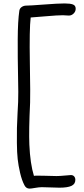

<svg xmlns="http://www.w3.org/2000/svg" viewBox="-20 -837 492 1121"><path d="M152.8 264.2Q132.8 264.2 123 245.1Q107.4 215.8 97.4 172.6Q87.4 129.4 83.3 92.3Q79.1 55.2 78.6 -3.2Q78.1 -61.5 78.9 -89.6Q79.6 -117.7 82.5 -176.5Q85.4 -235.4 85.9 -242.2Q87.9 -283.7 85.4 -392.6Q83 -501.5 83.5 -607.7Q84 -713.9 92.8 -773.9Q94.7 -787.6 106.4 -795.9Q118.2 -804.2 132.8 -804.2Q153.8 -804.2 236.3 -810.5Q318.8 -816.9 356.9 -816.9Q390.1 -816.9 406 -810.8Q421.9 -804.7 421.9 -786.1Q421.9 -770 409.9 -758.1Q397.9 -746.1 381.8 -746.1Q374.5 -746.1 364 -747.1Q353.5 -748 347.2 -748Q315.9 -748 246.3 -741.9Q176.8 -735.8 159.2 -734.9Q150.9 -668.5 154.3 -471.7Q157.7 -274.9 155.8 -237.8Q147.9 -75.2 151.4 7.3Q156.2 119.1 178.2 189.9Q182.1 187.5 241 189.2Q299.8 190.9 310.1 190.9Q328.1 190.9 358.4 188Q388.7 185.1 394 185.1Q406.2 185.1 413.1 193.1Q419.9 201.2 419.9 212.9Q419.9 237.8 397 248.3Q374 258.8 327.1 258.8Q309.6 258.8 274.9 257.3Q240.2 255.9 224.1 255.9Q208.5 255.9 185.1 260Q161.6 264.2 152.8 264.2Z"/></svg>

Font: Shantell Sans Normal
Style: Regular
Weight: 300
Designer: Stephen Nixon, Anya Danilova, Shantell Martin
Foundry: Arrow Type
Version: Version 1.006;[559af2be0]